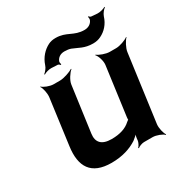

<svg xmlns="http://www.w3.org/2000/svg" viewBox="-179 -898 1018 1064"><g transform="rotate(-30 329.5 -366.5)"><path d="M306 -104C242 -104 216 -134 223 -186L263 -478C266 -502 290 -539 307 -552L304 -554C286 -542 244 -528 220 -528H179C155 -528 120 -542 109 -554L107 -552C117 -539 125 -502 122 -478L83 -187C66 -64 110 10 240 10C310 10 363 -8 405 -35C418 -45 436 -60 441 -70L438 -72C432 -62 428 -43 427 -29V-27C426 -15 416 5 408 12L411 15C418 8 440 0 452 0H507C531 0 566 14 577 26L580 24C570 11 561 -26 564 -50L622 -478C625 -502 645 -539 659 -552L657 -554C642 -542 603 -528 579 -528H538C514 -528 476 -542 462 -554L459 -552C472 -539 484 -502 481 -478L439 -167C439 -164 437 -150 439 -148L442 -152C440 -153 428 -145 427 -143C400 -118 361 -104 306 -104ZM316 -745C298 -745 283 -742 269 -735C235 -718 205 -686 191 -643C187 -628 171 -609 161 -602L164 -599C174 -606 198 -613 213 -612L253 -610C259 -609 264 -604 266 -601L271 -603C269 -607 267 -617 269 -623C277 -643 295 -656 321 -656C337 -656 351 -654 362 -650C399 -636 426 -614 482 -614C502 -614 518 -618 532 -625C566 -641 595 -672 608 -715C613 -730 628 -749 638 -755L637 -759C627 -752 601 -745 586 -746L548 -749C542 -749 536 -755 534 -758L530 -756C532 -752 533 -742 531 -736C523 -716 504 -703 478 -703C409 -703 386 -745 316 -745Z"/></g></svg>

Font: Asimov
Style: EdgeWideIt
Weight: 500
Designer: Google
Version: Version 2.000980: 2014